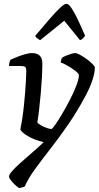

<svg xmlns="http://www.w3.org/2000/svg" viewBox="-20 -775 512 995"><path d="M79.4 200Q67.4 192.2 55 180.1Q42.6 167.9 34.6 157Q26.6 146.1 26.6 141.4Q26.6 129.8 43 111.3Q59.4 92.8 86.6 68.5Q113.7 44.1 145.1 17.2Q176.5 -9.8 206.5 -38.2Q183.9 -43.2 159.3 -52.7Q134.8 -62.2 114.8 -75.6Q94.8 -89 85.3 -103Q90.3 -126.9 95.3 -159.7Q100.3 -192.5 104 -228Q107.8 -263.5 110.4 -297.9Q113 -332.3 114.6 -361Q116.2 -389.7 116.2 -408Q116.2 -424.3 109.5 -428.7Q102.7 -433 87.6 -433H26.4Q26.4 -438.6 27.7 -444.9Q29 -451.1 30.8 -456.8Q32.7 -462.4 34 -465.4Q49.6 -472.6 70.3 -480.6Q91 -488.7 111.1 -494.3Q131.2 -500 144.5 -500Q172.4 -500 185.9 -486.6Q199.4 -473.1 199.4 -444.7Q199.4 -411.3 197.1 -371.1Q194.9 -331 191.1 -289.4Q187.2 -247.7 182.9 -209Q178.5 -170.4 173.5 -140Q179.3 -133 193.3 -125.1Q207.2 -117.1 222.5 -111.8Q237.7 -106.5 246.5 -106.5Q250.5 -106.5 266.3 -128.7Q282.1 -150.9 302.4 -185.5Q322.7 -220 342.8 -258.8Q362.9 -297.6 375.8 -331.7Q388.8 -365.7 388.8 -386Q388.8 -392 377.3 -402Q365.8 -412 349.7 -422.5Q333.5 -433 318.2 -441Q302.8 -449 295 -451Q295 -458.6 297.2 -465.4Q299.3 -472.1 301.3 -475.4Q308.9 -480.9 322.5 -486.6Q336 -492.2 349.2 -496.1Q362.5 -500 369 -500Q378 -500 394.5 -491Q411 -482 428.9 -469Q446.8 -456 459.2 -443.5Q471.5 -431 471.5 -424.8Q471.5 -399.5 459.8 -362.3Q448 -325.1 426.5 -284.6Q382.2 -200.5 335 -132.2Q287.8 -64 243.7 -7.2Q199.5 49.5 163.8 98.2Q128 146.8 107.5 192.5ZM187.9 -566.8Q178.5 -571.8 171.5 -577.5Q164.5 -583.1 162.7 -589.5Q205.8 -641 238.3 -678.1Q270.7 -715.2 292.2 -735.2Q313.6 -755.3 324.3 -755.3Q335.1 -755.3 349.2 -735Q363.2 -714.8 381.2 -677.7Q399.2 -640.6 421.1 -589.5Q417.1 -584.7 411.3 -577.5Q405.5 -570.3 394.7 -566.8L313 -667.6Z"/></svg>

Font: Texturina Medium
Style: Italic
Weight: 500
Italic angle: -11°
Designer: Guillermo Torres Carreño
Foundry: Omnibus-Type
Version: Version 1.002